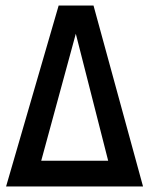

<svg xmlns="http://www.w3.org/2000/svg" viewBox="-20 -674 540 694"><path d="M497 0H2L192 -654H318ZM129 -93H371L254 -552Z"/></svg>

Font: Lekton
Style: Bold
Weight: 700
Designer: Paolo Mazzetti, Luciano Perondi, Raffaele Flato, Elena Papassissa, Emilio Macchia, Michela Povoleri, Tobias Seemiller, R
Version: Version 34.000